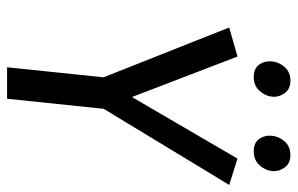

<svg xmlns="http://www.w3.org/2000/svg" viewBox="-169 -671 840 542"><g transform="rotate(90 251.0 -400.0)"><path d="M287.1 -272.5 258.8 0H169.9L198.2 -272.5L57.6 -627L139.6 -650.4L253.9 -352.5L427.7 -650.4L502 -627ZM407.2 -696.3Q382.8 -696.3 372.1 -711.9Q361.3 -727.5 363.3 -748Q365.2 -767.6 379.4 -783.7Q393.6 -799.8 418 -799.8Q441.4 -799.8 453.1 -783.2Q464.8 -766.6 462.9 -748Q460.9 -728.5 446.3 -712.4Q431.6 -696.3 407.2 -696.3ZM197.3 -696.3Q172.9 -696.3 162.1 -711.9Q151.4 -727.5 153.3 -748Q155.3 -767.6 169.4 -783.7Q183.6 -799.8 208 -799.8Q231.4 -799.8 243.2 -783.2Q254.9 -766.6 252.9 -748Q251 -728.5 236.3 -712.4Q221.7 -696.3 197.3 -696.3Z"/></g></svg>

Font: Puritan
Style: Italic
Weight: 400
Version: 2.0a